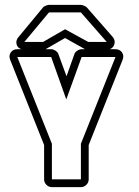

<svg xmlns="http://www.w3.org/2000/svg" viewBox="-20 -765 571 788"><path d="M157 -735Q159 -738 167.5 -741.5Q176 -745 181 -745H312Q317 -745 325 -741.5Q333 -738 336 -735L442 -614Q454 -600 449.5 -584Q445 -568 430 -563H454Q472 -563 481 -549.5Q490 -536 483 -519L344 -170V-29Q344 -16 334.5 -6.5Q325 3 312 3H193Q180 3 170.5 -6.5Q161 -16 161 -29V-170L22 -519Q15 -536 24 -549.5Q33 -563 51 -563H68Q52 -568 48 -583.5Q44 -599 56 -613ZM252 -357 190 -531H51L193 -175V-29H312V-175L454 -531H315ZM80 -593H157L247 -645L342 -593H418L312 -714H181ZM285 -542Q287 -550 296.5 -556.5Q306 -563 315 -563H329L247 -609L167 -563H190Q199 -563 208.5 -556.5Q218 -550 220 -542L253 -452Z"/></svg>

Font: Lichte PostBus
Style: Regular
Weight: 400
Designer: Peter Wiegel
Version: Version 1.001